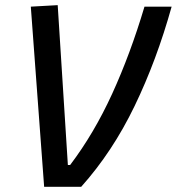

<svg xmlns="http://www.w3.org/2000/svg" viewBox="-20 -719 681 739"><path d="M149.9 0 98.6 -693.4 202.1 -699.2 241.2 -84H250Q341.8 -205.1 411.9 -358.4Q481.9 -511.7 536.1 -693.4H640.6Q583 -486.8 498 -310.8Q413.1 -134.8 292.5 0Z"/></svg>

Font: Cascadia Mono PL
Style: Italic
Weight: 400
Italic angle: -10°
Monospace: yes
Designer: Aaron Bell
Foundry: Saja Typeworks
Version: Version 2404.023; ttfautohint (v1.8.4)